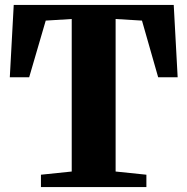

<svg xmlns="http://www.w3.org/2000/svg" viewBox="-20 -763 764 783"><path d="M272.5 -63.5V-685.5L166.5 -679L99 -448H20L36 -743H688.5L704.5 -448H625L559 -679L451.5 -685.5V-63.5L577 -50.5V0H147V-50.5Z"/></svg>

Font: Merriweather 60pt Black
Style: Regular
Weight: 900
Version: Version 2.100